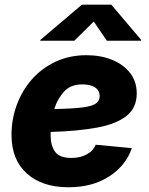

<svg xmlns="http://www.w3.org/2000/svg" viewBox="-20 -790 636 822"><path d="M272.9 11.7Q160.2 11.7 94.7 -47.4Q29.3 -106.4 29.3 -211.9Q29.3 -279.8 52 -341.3Q74.7 -402.8 116.9 -450.7Q159.2 -498.5 218.5 -526.1Q277.8 -553.7 350.6 -553.7Q410.6 -553.7 459.2 -534.2Q507.8 -514.6 536.6 -478Q565.4 -441.4 565.4 -390.1Q565.4 -328.1 521.5 -293.5Q477.5 -258.8 395.3 -243.7Q313 -228.5 196.8 -225.1Q196.8 -216.3 196.8 -208Q196.8 -167.5 215.6 -140.6Q234.4 -113.8 286.1 -113.8Q322.8 -113.8 350.8 -128.7Q378.9 -143.6 389.6 -170.4L544.4 -155.8Q519 -81.1 447.5 -34.7Q376 11.7 272.9 11.7ZM212.4 -323.2Q293 -324.7 334.7 -330.3Q376.5 -335.9 391.6 -347.7Q406.7 -359.4 406.7 -378.4Q406.7 -402.3 387.2 -415.5Q367.7 -428.7 332.5 -428.7Q281.2 -428.7 253.2 -396.7Q225.1 -364.7 212.4 -323.2ZM298.3 -615.7H152.3L152.8 -619.1L330.6 -770H456.5L584.5 -619.1L584 -615.7H437.5L381.3 -697.8Z"/></svg>

Font: Inter Extra Bold
Style: Italic
Weight: 800
Italic angle: -9.39999°
Designer: Rasmus Andersson
Foundry: rsms
Version: Version 4.000;git-3c8e0fc